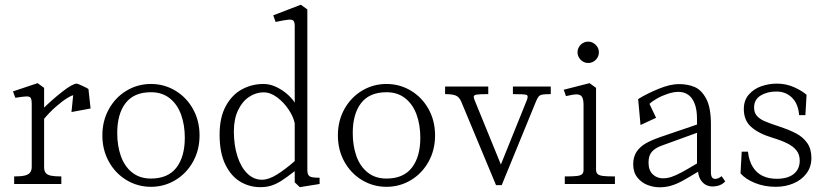

<svg xmlns="http://www.w3.org/2000/svg" viewBox="-20 -780 3502 814"><path d="M114.5 -73V-339.5Q114.5 -358.5 110 -365Q105.5 -371.5 92.8 -371.2Q80 -371 45 -365.5L35 -392.5L139.5 -427.5L167 -407.5V-71Q167 -55.5 173.8 -47Q180.5 -38.5 196 -35.2Q211.5 -32 240 -32V0H40V-32Q68 -32 83.8 -35.5Q99.5 -39 107 -47.8Q114.5 -56.5 114.5 -73ZM305.5 -425.5Q309 -425.5 330.5 -415.5Q352 -405.5 355 -402.5L293 -376.5Q284.5 -376.5 263.5 -363.2Q242.5 -350 216 -326.8Q189.5 -303.5 165.5 -274.5L161 -318Q201 -357.5 244.5 -391.5Q288 -425.5 305.5 -425.5ZM290.5 -378.5 355 -402.5 364 -320 283 -305Z M414 -206Q414 -268 441.8 -317.8Q469.5 -367.5 516.8 -395.8Q564 -424 620 -424Q676 -424 723.2 -395.8Q770.5 -367.5 798.2 -317.8Q826 -268 826 -206Q826 -144 798.2 -94.2Q770.5 -44.5 723.2 -16.2Q676 12 620 12Q564 12 516.8 -16.2Q469.5 -44.5 441.8 -94.2Q414 -144 414 -206ZM763.5 -196Q763.5 -250 747.8 -293.8Q732 -337.5 699.8 -363.2Q667.5 -389 620 -389Q548 -389 512.5 -343Q477 -297 477 -216Q477 -162 492.5 -118.2Q508 -74.5 540.2 -48.8Q572.5 -23 620 -23Q692 -23 727.8 -69.2Q763.5 -115.5 763.5 -196Z M911 -209Q911 -282 937.2 -330.2Q963.5 -378.5 1005.8 -401.2Q1048 -424 1097 -424Q1126 -424 1153.5 -410.2Q1181 -396.5 1201.2 -377.8Q1221.5 -359 1229.5 -344.5V-670Q1229.5 -686.5 1223.8 -692.2Q1218 -698 1202.2 -696.5Q1186.5 -695 1148.5 -687L1138.5 -715L1255.5 -760L1283 -740V-60.5Q1283 -45 1287.5 -38Q1292 -31 1302.2 -28.8Q1312.5 -26.5 1335 -26.5V0L1251 13.5L1229.5 -7V-54.5Q1193.5 -26.5 1172 -13Q1150.5 0.5 1130 7Q1109.5 13.5 1083.5 13.5Q1037.5 13.5 998.5 -9.8Q959.5 -33 935.2 -82.8Q911 -132.5 911 -209ZM1229.5 -97V-257Q1224.5 -284 1204 -315Q1183.5 -346 1155 -367.2Q1126.5 -388.5 1097.5 -388.5Q1065 -388.5 1036 -369.2Q1007 -350 989.2 -312.5Q971.5 -275 971.5 -223.5Q971.5 -163.5 986.8 -116.8Q1002 -70 1029 -44Q1056 -18 1090.5 -18Q1119 -18 1154.2 -40Q1189.5 -62 1229.5 -97Z M1412.5 -206Q1412.5 -268 1440.2 -317.8Q1468 -367.5 1515.2 -395.8Q1562.5 -424 1618.5 -424Q1674.5 -424 1721.8 -395.8Q1769 -367.5 1796.8 -317.8Q1824.5 -268 1824.5 -206Q1824.5 -144 1796.8 -94.2Q1769 -44.5 1721.8 -16.2Q1674.5 12 1618.5 12Q1562.5 12 1515.2 -16.2Q1468 -44.5 1440.2 -94.2Q1412.5 -144 1412.5 -206ZM1762 -196Q1762 -250 1746.2 -293.8Q1730.5 -337.5 1698.2 -363.2Q1666 -389 1618.5 -389Q1546.5 -389 1511 -343Q1475.5 -297 1475.5 -216Q1475.5 -162 1491 -118.2Q1506.5 -74.5 1538.8 -48.8Q1571 -23 1618.5 -23Q1690.5 -23 1726.2 -69.2Q1762 -115.5 1762 -196Z M1867 -381V-413H2050V-381Q2013.5 -381 2001 -379Q1988.5 -377 1988.5 -370Q1988.5 -366.5 1989.5 -362.8Q1990.5 -359 1992.5 -354.5L2103.5 -82.5L2212 -351.5Q2214.5 -357 2215.8 -361.5Q2217 -366 2217 -370.5Q2217 -375.5 2212.2 -377.5Q2207.5 -379.5 2195 -380.2Q2182.5 -381 2154.5 -381V-413H2315V-381Q2290 -381 2279.5 -379Q2269 -377 2263.8 -371Q2258.5 -365 2252 -349L2107 5H2083L1935.5 -349Q1927 -369 1912.2 -375Q1897.5 -381 1867 -381Z M2454 -59.5V-335Q2454 -359 2447.5 -369.2Q2441 -379.5 2425.5 -379.8Q2410 -380 2379.5 -372.5L2370 -399.5L2479.5 -427.5L2507 -407.5V-61Q2507 -48 2513.8 -42Q2520.5 -36 2536.8 -34Q2553 -32 2587 -32V0H2374.5V-32Q2408.5 -32 2424.5 -33.8Q2440.5 -35.5 2447.2 -41.2Q2454 -47 2454 -59.5ZM2428.5 -558.5Q2428.5 -570.5 2434.8 -581Q2441 -591.5 2451.2 -597.5Q2461.5 -603.5 2474 -603.5Q2486 -603.5 2496.2 -597.2Q2506.5 -591 2512.8 -580.8Q2519 -570.5 2519 -558.5Q2519 -546 2513 -535.8Q2507 -525.5 2496.5 -519.2Q2486 -513 2474 -513Q2461.5 -513 2451.2 -519.2Q2441 -525.5 2434.8 -535.8Q2428.5 -546 2428.5 -558.5Z M2664.5 -83.5Q2664.5 -114.5 2678.5 -136Q2692.5 -157.5 2717.2 -171.8Q2742 -186 2781 -199.5L2935 -252V-276Q2935 -315.5 2924.8 -341.2Q2914.5 -367 2897 -378.8Q2879.5 -390.5 2856.5 -390.5Q2836 -390.5 2811.5 -382.5Q2787 -374.5 2765.8 -362.5Q2744.5 -350.5 2733.5 -339.5L2761.5 -280.5L2695.5 -250L2685.5 -360Q2722.5 -383 2771.8 -403.2Q2821 -423.5 2858 -423.5Q2895.5 -423.5 2924.8 -411.2Q2954 -399 2974 -361.5Q2994 -324 2994 -253V-48Q2994 -26 3007 -22.2Q3020 -18.5 3039.5 -33L3054.5 -11Q3045 0 3031 5.2Q3017 10.5 3000 10.5Q2987 10.5 2974.2 4.5Q2961.5 -1.5 2951.8 -15.5Q2942 -29.5 2939.5 -52Q2896 -25.5 2872 -12.5Q2848 0.5 2825.2 7.2Q2802.5 14 2776 14Q2750.5 14 2724.8 4Q2699 -6 2681.8 -28Q2664.5 -50 2664.5 -83.5ZM2935 -87V-217L2785 -162.5Q2758.5 -153 2744 -137Q2729.5 -121 2729.5 -91Q2729.5 -58 2747.2 -41Q2765 -24 2791 -24Q2808.5 -24 2827.2 -30.2Q2846 -36.5 2869.2 -49Q2892.5 -61.5 2935 -87Z M3119.5 -45 3124.5 -137H3151Q3155.5 -97.5 3171.8 -71.8Q3188 -46 3213.8 -34Q3239.5 -22 3273 -22Q3320 -22 3345.2 -42.5Q3370.5 -63 3370.5 -99.5Q3370.5 -124.5 3356.8 -142Q3343 -159.5 3318 -172Q3293 -184.5 3253.5 -196.5Q3196 -214 3164.8 -241.8Q3133.5 -269.5 3133.5 -317.5Q3133.5 -355 3154.8 -379.2Q3176 -403.5 3208 -414.5Q3240 -425.5 3273.5 -425.5Q3313 -425.5 3347.2 -410Q3381.5 -394.5 3399.5 -378L3394.5 -292H3368Q3364 -340.5 3337.5 -366.2Q3311 -392 3271.5 -392Q3232.5 -392 3204.8 -375Q3177 -358 3177 -324Q3177 -302.5 3188.8 -289Q3200.5 -275.5 3221 -266.5Q3241.5 -257.5 3282.5 -244Q3328 -229 3356.8 -213.5Q3385.5 -198 3402.8 -173Q3420 -148 3420 -110Q3420 -72.5 3399.2 -44.8Q3378.5 -17 3344 -2.5Q3309.5 12 3269 12Q3221 12 3180.8 -4.2Q3140.5 -20.5 3119.5 -45Z"/></svg>

Font: Didactic
Style: Regular
Weight: 400
Designer: Tyler Finck
Foundry: Etcetera Type Co
Version: Version 3.007;FEAKit 1.0